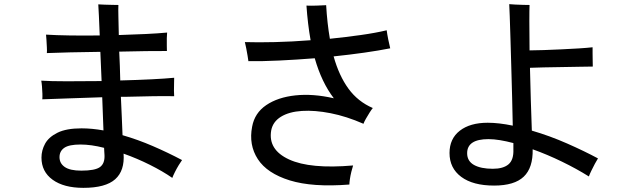

<svg xmlns="http://www.w3.org/2000/svg" viewBox="-20 -845 3040 926"><path d="M382 61Q288 61 234 22Q180 -17 180 -85Q180 -120 197.5 -152Q215 -184 257.5 -205Q300 -226 373 -226Q399 -226 425 -223.5Q451 -221 479 -216L473 -376Q388 -373 311 -370.5Q234 -368 184 -366Q185 -376 184.5 -393Q184 -410 182.5 -428Q181 -446 179 -456Q223 -453 302 -453Q381 -453 470 -454L464 -595Q388 -594 319 -592.5Q250 -591 206 -589Q207 -599 206 -617.5Q205 -636 204 -653.5Q203 -671 202 -678Q249 -675 317.5 -674Q386 -673 461 -674Q459 -728 457 -768Q455 -808 454 -824Q465 -823 484 -822.5Q503 -822 522 -821.5Q541 -821 551 -821Q550 -802 551 -764Q552 -726 553 -676Q622 -678 683.5 -681Q745 -684 786 -688Q785 -679 784.5 -661Q784 -643 784.5 -625Q785 -607 785 -599Q746 -599 685 -598.5Q624 -598 555 -596Q557 -563 558 -527.5Q559 -492 560 -457Q641 -459 710.5 -462.5Q780 -466 820 -470Q820 -461 819.5 -443Q819 -425 819 -407.5Q819 -390 820 -381Q780 -382 717 -381Q654 -380 581 -378Q576 -378 571.5 -378Q567 -378 563 -378Q565 -326 567.5 -278.5Q570 -231 571 -193Q644 -172 717 -140.5Q790 -109 858 -73Q852 -65 842 -48.5Q832 -32 823.5 -15Q815 2 811 13Q765 -19 703 -50Q641 -81 576 -104Q582 -22 535.5 19.5Q489 61 382 61ZM372 -22Q439 -22 462.5 -39.5Q486 -57 484 -97Q483 -104 483 -113Q483 -122 482 -132Q451 -140 422.5 -144Q394 -148 368 -148Q313 -148 290 -132Q267 -116 267 -87Q267 -57 292.5 -39.5Q318 -22 372 -22Z M1665 45Q1487 59 1377.5 25Q1268 -9 1223.5 -77.5Q1179 -146 1196 -234Q1208 -300 1264 -338Q1320 -376 1405 -385Q1490 -394 1590 -371Q1531 -448 1498 -564Q1410 -557 1326 -553Q1242 -549 1178 -550Q1177 -559 1174 -576.5Q1171 -594 1167.5 -612.5Q1164 -631 1161 -642Q1223 -640 1306.5 -642Q1390 -644 1478 -651Q1471 -690 1466 -732Q1461 -774 1458 -818Q1478 -817 1507.5 -818Q1537 -819 1553 -820Q1558 -733 1571 -658Q1648 -666 1719.5 -676Q1791 -686 1845 -699Q1847 -682 1852.5 -654.5Q1858 -627 1862 -612Q1807 -601 1736.5 -591Q1666 -581 1589 -573Q1615 -480 1660.5 -417.5Q1706 -355 1778 -324Q1772 -317 1762.5 -302Q1753 -287 1744.5 -272Q1736 -257 1733 -248Q1651 -284 1574.5 -299Q1498 -314 1436 -310Q1374 -306 1335 -282Q1296 -258 1288 -216Q1272 -123 1374 -76Q1476 -29 1683 -47Q1679 -35 1674.5 -16.5Q1670 2 1667.5 19Q1665 36 1665 45Z M2363 50Q2261 50 2204.5 8Q2148 -34 2148 -107Q2148 -176 2197.5 -214.5Q2247 -253 2332 -253Q2386 -253 2453 -239Q2452 -300 2450 -373Q2448 -446 2446 -519Q2444 -592 2442 -656Q2440 -720 2438.5 -765Q2437 -810 2436 -825Q2446 -824 2465 -823Q2484 -822 2504 -821.5Q2524 -821 2534 -821Q2533 -802 2533 -742.5Q2533 -683 2534 -602Q2562 -602 2602.5 -603.5Q2643 -605 2687.5 -607Q2732 -609 2771.5 -611.5Q2811 -614 2838 -617Q2838 -606 2838 -587Q2838 -568 2838.5 -550.5Q2839 -533 2839 -524Q2814 -524 2774 -523Q2734 -522 2689 -521.5Q2644 -521 2603 -520Q2562 -519 2536 -518Q2538 -444 2540 -365Q2542 -286 2545 -215Q2631 -190 2715 -153Q2799 -116 2864 -81Q2858 -72 2849 -55Q2840 -38 2832 -21.5Q2824 -5 2820 6Q2761 -31 2690 -65.5Q2619 -100 2549 -125Q2551 -36 2506 7Q2461 50 2363 50ZM2357 -31Q2407 -31 2432.5 -52.5Q2458 -74 2456 -125V-155Q2422 -164 2391.5 -169Q2361 -174 2336 -174Q2233 -174 2233 -106Q2233 -68 2266 -49.5Q2299 -31 2357 -31Z"/></svg>

Font: Zen Kaku Gothic Antique Medium
Style: Regular
Weight: 500
Designer: Yoshimichi Ohira
Foundry: Positype
Version: Version 1.002